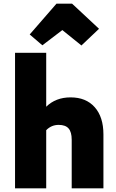

<svg xmlns="http://www.w3.org/2000/svg" viewBox="-20 -1027 635 1047"><path d="M211 -780 142 -839 288 -1007H373L520 -870L424 -779L320 -863ZM62 0V-739H232V-445Q284 -496 365 -496Q449 -496 496.5 -442.5Q544 -389 544 -294V0H371V-265Q371 -307 354 -326.5Q337 -346 300 -346Q260 -346 232 -317V0Z"/></svg>

Font: Cantarell Extra Bold
Style: Regular
Weight: 800
Designer: Dave Crossland, Nikolaus Waxweiler, Florian Fecher, Jacques Le Bailly, Eben Sorkin, Alexei Vanyashin, Alexios Zavras, Em
Version: Version 0.303